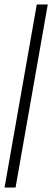

<svg xmlns="http://www.w3.org/2000/svg" viewBox="-64 -731 234 864"><path d="M-43.5 113H6L151 -711H101.5Z"/></svg>

Font: Anybody SemiCondensed Light
Style: Italic
Weight: 300
Width: 4
Italic angle: -10°
Version: Version 1.113;gftools[0.9.25]